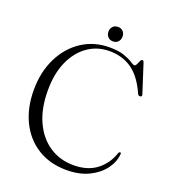

<svg xmlns="http://www.w3.org/2000/svg" viewBox="-152 -950 961 1078"><g transform="rotate(20 328.5 -411.0)"><path d="M625 -172.5Q621.5 -124.5 589.5 -81.2Q557.5 -38 501.5 -10.8Q445.5 16.5 369.5 16.5Q269 16.5 195.8 -29.5Q122.5 -75.5 83 -156.8Q43.5 -238 43.5 -344Q43.5 -451.5 84.8 -535.2Q126 -619 198.2 -666.5Q270.5 -714 363.5 -714Q416.5 -714 450 -702.2Q483.5 -690.5 501.5 -678.5Q519.5 -666.5 525.5 -666.5Q533 -666.5 538.2 -677.2Q543.5 -688 548.2 -698.8Q553 -709.5 559.5 -709.5Q567 -709.5 570 -699L625 -528.5Q629 -515 617 -514Q606.5 -512.5 601.5 -523.5Q562 -613 505.2 -653.5Q448.5 -694 369.5 -694Q297.5 -694 240.8 -654.5Q184 -615 151.2 -542.2Q118.5 -469.5 118.5 -369.5Q118.5 -260 154.5 -182.5Q190.5 -105 253.2 -63.8Q316 -22.5 396.5 -22.5Q480 -22.5 533.8 -63.5Q587.5 -104.5 610 -172Q613.5 -180.5 620 -180Q625.5 -179.5 625 -172.5ZM367.5 -751.5Q348.5 -751.5 337 -764Q325.5 -776.5 325.5 -795Q325.5 -813.5 337 -825.8Q348.5 -838 367.5 -838Q387 -838 398.2 -825.8Q409.5 -813.5 409.5 -795Q409.5 -776.5 398.2 -764Q387 -751.5 367.5 -751.5Z"/></g></svg>

Font: Fraunces 72pt S000 Light
Style: Regular
Weight: 300
Version: Version 1.000; ttfautohint (v1.8.3)